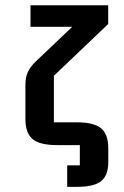

<svg xmlns="http://www.w3.org/2000/svg" viewBox="-20 -560 477 741"><path d="M78.1 -232.9Q78.1 -261.2 87.2 -281.5Q96.2 -301.8 119.1 -323.7L258.8 -456.5H97.7V-539.6H397.5V-467.3L188 -267.6V-87.9H275.9Q343.3 -87.9 370.6 -64.5Q397.9 -41 397.9 12.2V65.9Q397.9 116.2 370.8 138.7Q343.8 161.1 275.9 161.1H239.3V78.1H288.1V0H200.2Q132.8 0 105.5 -23.4Q78.1 -46.9 78.1 -100.1Z"/></svg>

Font: Squarish Sans CT
Style: Regular
Weight: 400
Version: Version 0.9